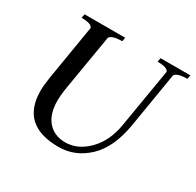

<svg xmlns="http://www.w3.org/2000/svg" viewBox="-133 -734 912 893"><g transform="rotate(30 323.5 -287.5)"><path d="M298 -24Q365 -24 420 -80Q475 -136 490 -228L543 -544Q537 -564 483 -564L487 -585H647L643 -564Q588 -564 577 -544L528 -248Q506 -118 438 -54Q370 10 282 10Q79 10 79 -176Q79 -202 86 -248L135 -544Q129 -564 75 -564L79 -585H297L293 -564Q238 -564 227 -544L175 -234Q170 -199 170 -176Q170 -103 204.5 -63.5Q239 -24 298 -24Z"/></g></svg>

Font: Judson
Style: Italic
Weight: 400
Italic angle: -9.5°
Version: Version 20110429